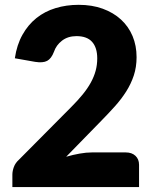

<svg xmlns="http://www.w3.org/2000/svg" viewBox="-20 -756 620 776"><path d="M298 -736.5Q352 -736.5 395.2 -720.8Q438.5 -705 469 -677Q499.5 -649 515.8 -610.2Q532 -571.5 532 -525Q532 -485 520.8 -451Q509.5 -417 490 -386.2Q470.5 -355.5 444.8 -326.8Q419 -298 390 -268.5L247.5 -122.5Q275 -130.5 301.8 -135.2Q328.5 -140 352 -140H488Q513 -140 527.5 -126.2Q542 -112.5 542 -90V0H30V-50Q30 -64.5 36 -81Q42 -97.5 57 -111L267 -322.5Q294 -349.5 314 -374Q334 -398.5 347 -422.2Q360 -446 366.5 -469.8Q373 -493.5 373 -520Q373 -563.5 352.2 -586.8Q331.5 -610 289 -610Q254.5 -610 230.8 -591.8Q207 -573.5 198 -546.5Q187.5 -519 170.5 -510Q153.5 -501 122 -506L40 -520.5Q48 -575 70.8 -615.5Q93.5 -656 127.2 -683Q161 -710 204.5 -723.2Q248 -736.5 298 -736.5Z"/></svg>

Font: Lato Black
Style: Regular
Weight: 900
Designer: Lukasz Dziedzic
Foundry: tyPoland Lukasz Dziedzic
Version: Version 2.007; 2014-02-27